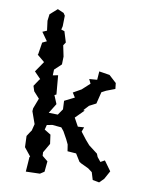

<svg xmlns="http://www.w3.org/2000/svg" viewBox="-88 -829 702 915"><g transform="rotate(10 263.5 -371.5)"><path d="M169 21 189 8 194 -43 167 -65 166 -82 192 -127 186 -171 155 -190 161 -213 187 -218 231 -214 244 -198 264 -162 275 -139 280 -107 322 -104 345 -67 355 -61 391 -44 411 -29 422 7 454 13 475 -8 497 -48 463 -95 443 -84 426 -105 420 -120 377 -153 357 -176 330 -211 338 -233 308 -231 286 -271 327 -312 320 -313 343 -338 376 -355 390 -412 411 -423 453 -439 450 -467 414 -500 363 -508 360 -467 322 -464 332 -443 295 -409 256 -387 270 -365 222 -341 224 -300 204 -271 160 -272 189 -319 172 -360 181 -364 178 -398 173 -456 148 -451 149 -479 182 -510 183 -548 172 -601 182 -616 166 -668 150 -673 154 -690 155 -741 147 -753 117 -766 82 -735 78 -703 84 -656 63 -647 92 -606 71 -596 62 -538 60 -536 96 -506 61 -455 92 -423 88 -419 66 -386 74 -361 102 -330 83 -280 82 -266 103 -207 95 -175 88 -165 75 -145 77 -91 109 -51 106 -48 104 -18 101 23Z"/></g></svg>

Font: チョークS
Style: Regular
Weight: 400
Designer: [Stick] Fontworks Inc.
Foundry: [Stick] Fontworks Inc.
Version: Version 1.200;FEAKit 1.0